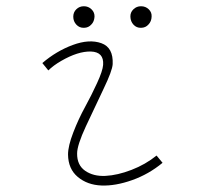

<svg xmlns="http://www.w3.org/2000/svg" viewBox="-20 -574 640 609"><path d="M270 -496.6Q260.7 -485.8 246.1 -485.8Q231.9 -485.4 222.2 -495.8Q212.4 -506.3 212.4 -521Q212.4 -535.2 222.2 -544.7Q231.9 -554.2 246.1 -554.2Q260.3 -554.2 270.3 -544.4Q280.3 -534.7 279.8 -521Q278.8 -505.4 270 -496.6ZM451.2 -496.6Q441.9 -485.8 427.2 -485.8Q413.1 -485.4 403.6 -495.6Q394 -505.9 393.6 -521Q393.1 -534.7 403.1 -544.4Q413.1 -554.2 427.2 -554.2Q441.9 -554.2 451.9 -544.4Q461.9 -534.7 460.9 -521Q460.4 -506.3 451.2 -496.6ZM114.3 -374Q158.7 -412.1 210.9 -431.4Q263.2 -450.7 301.5 -437Q339.8 -423.3 337.4 -370.6Q336.4 -350.1 308.3 -291.7Q280.3 -233.4 252.4 -173.3Q224.6 -113.3 224.6 -87.4Q224.1 -50.3 250.2 -32.2Q276.4 -14.2 314.7 -16.1Q353 -18.1 397.2 -35.2Q441.4 -52.2 476.6 -80.6L495.6 -57.6Q452.1 -21.5 399.2 -2.7Q346.2 16.1 301.8 14.4Q257.3 12.7 226.8 -12.7Q196.3 -38.1 195.8 -84Q195.8 -110.8 212.4 -153.8Q229 -196.8 249.5 -234.1Q270 -271.5 287.8 -310.3Q305.7 -349.1 307.1 -368.2Q310.1 -409.2 268.1 -410.6Q227.5 -411.6 174.3 -380.9Q148.9 -366.2 133.3 -350.6Z"/></svg>

Font: Compagnon Light Italic
Style: Regular
Weight: 400
Italic angle: -12°
Designer: Valentin Papon
Foundry: Velvetyne Type Foundry
Version: Version 1.000;PS 001.000;hotconv 1.0.88;makeotf.lib2.5.64775